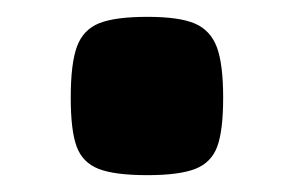

<svg xmlns="http://www.w3.org/2000/svg" viewBox="-20 -441 348 228"><path d="M155 -421Q193 -421 211.5 -413Q230 -405 237.5 -385Q245 -365 245 -325Q245 -286 238 -267Q231 -248 212 -240.5Q193 -233 155 -233Q116 -233 97 -240.5Q78 -248 71 -267Q64 -286 64 -325Q64 -366 71.5 -386Q79 -406 98 -413.5Q117 -421 155 -421Z"/></svg>

Font: Changa Black
Style: Regular
Weight: 900
Designer: Eduardo Rodriguez Tunni
Foundry: Eduardo Rodriguez Tunni
Version: Version 2.001; ttfautohint (v1.5.10-5e6f)